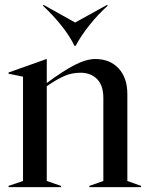

<svg xmlns="http://www.w3.org/2000/svg" viewBox="-20 -764 610 784"><path d="M15 -5 74 -25V-451L15 -463V-468L170 -523H171V-425Q237 -474 284.5 -498.5Q332 -523 369 -523Q429 -523 464.5 -484.5Q500 -446 500 -380V-25L556 -5V0H345V-5L402 -25V-364Q402 -415 376.5 -441Q351 -467 308 -467Q274 -467 243.5 -454Q213 -441 171 -412V-25L229 -5V0H15ZM417 -744 420 -741Q380 -705 345 -661Q310 -617 289 -577H284Q266 -615 232 -658Q198 -701 155 -741L158 -744L287 -672Z"/></svg>

Font: Nyght Serif
Style: Regular
Weight: 400
Designer: Maksym Kobuzan
Version: Version 0.410